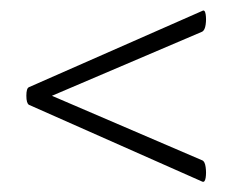

<svg xmlns="http://www.w3.org/2000/svg" viewBox="-20 -375 447 370"><path d="M369.8 -354Q374.8 -357 376.3 -347.5Q377.8 -338.1 376.3 -327.5Q374.8 -317 369.8 -314L76.8 -189V-191.8L369.8 -66Q374.8 -64 376.3 -52.9Q377.8 -41.9 376.3 -32.4Q374.8 -23 369.8 -25L35.8 -173Q30.8 -176 30.8 -190.5Q30.8 -205 35.8 -207Z"/></svg>

Font: Cormorant Infant Light
Style: Italic
Weight: 300
Italic angle: -10°
Designer: Christian Thalmann (Catharsis Fonts)
Foundry: Catharsis Fonts
Version: Version 4.001